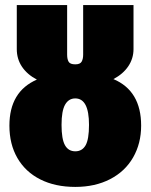

<svg xmlns="http://www.w3.org/2000/svg" viewBox="-20 -716 592 755"><path d="M535 -222Q535 -152 503.5 -97Q472 -42 413 -11.5Q354 19 276 19Q197 19 138.5 -10.5Q80 -40 48.5 -94.5Q17 -149 17 -222Q17 -356 125 -403Q87 -423 66.5 -453.5Q46 -484 46 -523V-696H244V-501Q244 -483 250 -473Q256 -463 276 -463Q295 -463 301 -473.5Q307 -484 307 -501V-696H505V-523Q505 -486 484.5 -455.5Q464 -425 426 -405Q535 -359 535 -222ZM330 -225Q330 -329 276 -329Q250 -329 236 -304.5Q222 -280 222 -225Q222 -169 235.5 -145Q249 -121 276 -121Q303 -121 316.5 -144.5Q330 -168 330 -225Z"/></svg>

Font: Fira Sans Extra Condensed Black
Style: Regular
Weight: 900
Width: 1
Designer: Carrois Corporate & Edenspiekermann AG
Foundry: Carrois Corporate GbR & Edenspiekermann AG
Version: Version 4.203